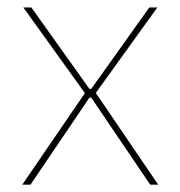

<svg xmlns="http://www.w3.org/2000/svg" viewBox="-20 -506 494 526"><path d="M41 0 215 -254.5V-247.5L44 -485.5H66L225 -262.5H230L389 -485.5H411L240 -248V-255L413.5 0H391.5L230 -238.5H225L63.5 0Z"/></svg>

Font: Anek Odia Thin
Style: Regular
Weight: 250
Version: Version 1.003